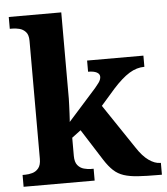

<svg xmlns="http://www.w3.org/2000/svg" viewBox="-54 -808 743 856"><g transform="rotate(-5 318.0 -380.0)"><path d="M17 0V-53H29Q44 -53 60.5 -57.5Q77 -62 88.5 -76Q100 -90 100 -118V-646Q100 -673 88 -686Q76 -699 59.5 -703Q43 -707 29 -707H17V-760H252V-374Q252 -361 251 -343Q250 -325 249.5 -308.5Q249 -292 248 -281Q247 -270 247 -270L373 -411Q384 -424 390 -432.5Q396 -441 398 -447.5Q400 -454 400 -459Q400 -472 386.5 -479Q373 -486 348 -486V-536H600V-486Q583 -486 566 -481Q549 -476 532 -465.5Q515 -455 497 -439Q479 -423 459 -401L396 -329L529 -131Q555 -91 582 -72Q609 -53 633 -53H636V0H622Q567 0 529.5 -2.5Q492 -5 466 -13.5Q440 -22 420.5 -40Q401 -58 381 -89L292 -229L252 -199V-118Q252 -90 263.5 -76Q275 -62 292 -57.5Q309 -53 323 -53H335V0Z"/></g></svg>

Font: Noto Serif Armenian
Style: Bold
Weight: 700
Version: Version 2.007